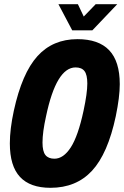

<svg xmlns="http://www.w3.org/2000/svg" viewBox="-20 -887 592 917"><path d="M27 -202Q27 -270 46 -358Q85 -537 158.5 -618.5Q232 -700 350 -700Q451 -700 501.5 -647Q552 -594 552 -485Q552 -424 533 -332Q495 -153 419.5 -71.5Q344 10 221 10Q124 10 75.5 -42Q27 -94 27 -202ZM379 -358Q397 -442 397 -488Q397 -530 383.5 -547.5Q370 -565 341 -565Q249 -565 200 -332Q183 -256 183 -206Q183 -164 197 -146.5Q211 -129 240 -129Q283 -129 318 -183Q353 -237 379 -358ZM259 -867H352L380 -808L437 -867H540L421 -742H325Z"/></svg>

Font: Decalotype ExtraBold Italic
Style: Regular
Weight: 800
Italic angle: -12°
Designer: Alfredo Marco Pradil
Foundry: Alfredo Marco Pradil
Version: Version 1.0